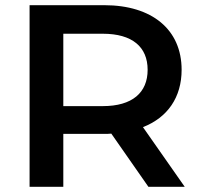

<svg xmlns="http://www.w3.org/2000/svg" viewBox="-20 -720 771 740"><path d="M692 0 531 -230C626 -267 680 -345 680 -451C680 -606 566 -700 382 -700H94V0H224V-204H382C391 -204 400 -204 409 -205L552 0ZM549 -451C549 -363 490 -311 376 -311H224V-590H376C490 -590 549 -539 549 -451Z"/></svg>

Font: Montserrat Lite SemiBold
Style: Regular
Weight: 600
Designer: Julieta Ulanovsky
Foundry: Julieta Ulanovsky
Version: Version 7.200;PS 007.200;hotconv 1.0.88;makeotf.lib2.5.64775